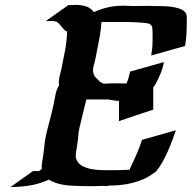

<svg xmlns="http://www.w3.org/2000/svg" viewBox="-20 -750 774 775"><path d="M255.9 -729.5Q267.6 -729.5 280.3 -730Q293 -730.5 305.4 -729Q317.9 -727.5 329.1 -723.6Q340.3 -719.7 350.1 -710.9Q352.5 -708.5 354.7 -706.1Q356.9 -703.6 359.4 -701.2Q410.2 -724.6 464.8 -726.6Q477.5 -727.5 490.5 -726.6Q503.4 -725.6 516.6 -725.6Q538.6 -725.6 560.5 -726.1Q582.5 -726.6 605 -725.6Q615.7 -725.6 633.5 -725.3Q651.4 -725.1 669.7 -722.9Q688 -720.7 704.1 -715.3Q720.2 -710 728.5 -699.2Q733.9 -692.4 733.9 -682.6Q733.9 -672.9 733.9 -664.6Q733.9 -638.7 732.7 -614.3Q731.4 -589.8 727.1 -564.5L590.3 -525.9Q592.8 -540 594.2 -553.7Q595.7 -567.4 595.7 -581.5Q596.2 -592.3 595.9 -602.8Q595.7 -613.3 595.7 -623.5Q595.7 -635.3 593.8 -641.6Q591.8 -647.9 587.2 -651.4Q582.5 -654.8 575 -656Q567.4 -657.2 556.6 -658.2Q550.3 -658.7 545.9 -658.9Q541.5 -659.2 537.6 -659.4Q533.7 -659.7 529.1 -659.9Q524.4 -660.2 518.1 -660.6Q491.7 -661.6 465.1 -661.1Q438.5 -660.6 412.1 -661.1Q406.7 -661.1 402.1 -661.4Q397.5 -661.6 392.6 -661.6Q391.1 -661.1 389.2 -659.2Q386.7 -622.1 379.6 -587.2Q372.6 -552.2 365.7 -515.6Q364.3 -507.8 362.1 -500Q359.9 -492.2 357.9 -484.4Q356 -476.6 355.5 -468.5Q355 -460.4 357.4 -452.6Q359.9 -443.4 368.4 -435.1Q377 -426.8 383.8 -419.9Q386.2 -418 390.6 -415.8Q395 -413.6 398.9 -412.1Q421.9 -413.6 444.8 -413.6Q467.8 -413.6 490.7 -413.1Q500.5 -436.5 504.9 -460.9L641.6 -499.5Q636.2 -470.2 624 -443.8Q616.7 -428.2 611.1 -416.7Q605.5 -405.3 598.6 -397V-307.6Q564 -296.4 529.8 -284.7Q495.6 -272.9 460.4 -261.2V-342.8Q457 -342.8 453.9 -343Q450.7 -343.3 447.8 -343.8Q441.9 -344.2 435.8 -345.2Q429.7 -346.2 423.3 -347.2L416 -348.6H333.5H328.6Q321.8 -319.8 314.5 -291.5Q307.1 -263.2 300.8 -234.4Q296.9 -216.8 295.7 -199.2Q294.4 -181.6 291.5 -164.6Q291 -157.7 289.3 -150.1Q287.6 -142.6 286.6 -135.3Q285.6 -127.9 285.6 -120.4Q285.6 -112.8 288.6 -106Q295.9 -88.4 313.2 -79.6Q330.6 -70.8 351.3 -67.1Q372.1 -63.5 393.3 -63.2Q414.6 -63 429.7 -63Q438.5 -63 449.5 -63.2Q460.4 -63.5 468.8 -63.5L502.4 -64.9Q504.9 -68.8 506.6 -73.2Q508.3 -77.6 510.3 -81.5Q522.9 -107.4 533.7 -133.1Q544.4 -158.7 553.2 -185.5L689.9 -224.1Q684.6 -208 676 -185.1Q667.5 -162.1 657 -138.4Q646.5 -114.7 634.3 -93.3Q622.1 -71.8 609.9 -58.1Q606 -54.2 601.1 -51.3Q596.2 -48.3 591.8 -45.4Q574.2 -32.7 553.2 -24.4Q532.2 -16.1 510.3 -10.7Q488.3 -5.4 465.6 -3.2Q442.9 -1 421.4 -1Q414.1 1.5 406.5 0.7Q398.9 0 391.1 0.5Q371.1 1.5 351.8 1.5Q332.5 1.5 313 1Q293.5 0.5 273.4 -0.2Q253.4 -1 233.9 -4.4Q220.7 -6.8 205.3 -11.7Q189.9 -16.6 177.2 -24.9Q139.6 -7.8 101.3 -1.5Q63 4.9 22.5 4.9L113.3 -59.6H137.7Q138.7 -60.5 139.9 -61Q141.1 -61.5 142.1 -62.5H141.6Q139.2 -61 142.1 -63.2Q145 -65.4 148.9 -67.9Q147.5 -79.6 149.2 -91.3Q150.9 -103 153.3 -115.7Q156.2 -132.8 157.7 -149.4Q159.2 -166 161.6 -182.6Q165 -202.6 169.9 -221.9Q174.8 -241.2 179.7 -260.3Q184.1 -277.3 188.5 -294.2Q192.9 -311 196.3 -328.1Q200.7 -348.6 204.1 -368.4Q207.5 -388.2 218.8 -406.2Q216.8 -414.1 217.5 -422.6Q218.3 -431.2 220 -439.7Q221.7 -448.2 224.1 -456.5Q226.6 -464.8 228 -472.2Q235.8 -510.3 242.7 -546.9Q249.5 -583.5 251 -622.1Q250.5 -622.1 250 -622.6Q243.2 -625.5 238.3 -630.9Q233.4 -636.2 228.8 -642.1Q224.1 -647.9 219 -653.6Q213.9 -659.2 207.5 -662.6Q202.6 -663.6 198 -664.6Q193.4 -665.5 188.5 -665.5Q182.6 -665.5 180.4 -665.3Q178.2 -665 176.8 -665Q175.3 -665 173.1 -665Q170.9 -665 165 -665ZM545.9 -68.4Q542 -67.4 540 -66.4Q540.5 -66.4 540.8 -66.7Q541 -66.9 541.5 -66.9ZM465.8 -367.2 466.8 -368.2ZM338.9 -351.1Q338.4 -351.1 338.4 -350.8Q338.4 -350.6 337.9 -350.6L339.4 -351.1ZM276.9 -649.9H277.3Q276.9 -649.9 276.9 -649.9Z"/></svg>

Font: Autopia Bold Italic
Style: Bold Italic
Weight: 700
Italic angle: -104°
Designer: Antoine Gelgon
Foundry: Antoine Gelgon
Version: V.1.0